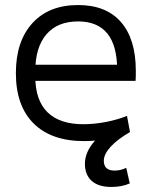

<svg xmlns="http://www.w3.org/2000/svg" viewBox="-20 -550 600 762"><path d="M314 10Q184 10 113.5 -60Q43 -130 43 -260Q43 -386 108.5 -458Q174 -530 290 -530Q401 -530 460 -462.5Q519 -395 519 -269Q519 -259 519 -248Q519 -237 518 -229H86V-293H460L445 -272Q445 -369 406 -417Q367 -465 290 -465Q208 -465 164 -413.5Q120 -362 120 -267V-247Q120 -152 168.5 -104.5Q217 -57 311 -57Q354 -57 400.5 -66Q447 -75 484 -90L496 -26Q458 -9 410 0.5Q362 10 314 10ZM422 192Q371 192 344 168Q317 144 317 100Q317 62 343.5 25Q370 -12 423 -46L496 -26Q446 3 419 32.5Q392 62 392 88Q392 127 435 127Q459 127 481 116L495 178Q463 192 422 192Z"/></svg>

Font: M PLUS 1
Style: Regular
Weight: 400
Designer: Coji Morishita
Foundry: UNDERFOREST DESIGN
Version: Version 1.001